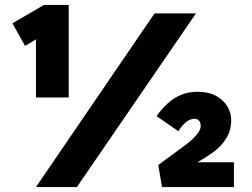

<svg xmlns="http://www.w3.org/2000/svg" viewBox="-20 -754 1016 774"><path d="M125 -361V-660L148 -609L81 -569L30 -660L157 -734H257V-361H191Q177 -361 161 -361Q145 -361 125 -361ZM125 0 603 -700H770L290 0ZM633 0 618 -89 723 -166Q741 -179 756 -193Q771 -207 780 -220.5Q789 -234 789 -246Q789 -260 782.5 -267.5Q776 -275 765 -275Q743 -275 726 -258.5Q709 -242 699 -225L611 -286Q632 -315 656 -337Q680 -359 709.5 -371.5Q739 -384 777 -384Q820 -384 850 -368Q880 -352 896 -326Q912 -300 912 -270Q912 -227 891 -194.5Q870 -162 837.5 -139Q805 -116 771 -97L723 -68L724 -100H923V0Z"/></svg>

Font: Lexend Giga ExtraBold
Style: Regular
Weight: 800
Designer: Bonnie Shaver-Troup, Thomas Jockin
Foundry: Lexend
Version: Version 1.007